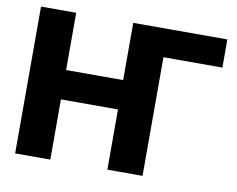

<svg xmlns="http://www.w3.org/2000/svg" viewBox="-79 -832 1158 937"><g transform="rotate(10 500.0 -364.0)"><path d="M974.6 -727.5V-587.9H656.7L514.6 -727.5ZM51.3 0V-727.5H225.6V-443.8H508.3V-727.5H682.6V0H508.3V-298.3H225.6V0Z"/></g></svg>

Font: Inter 24pt ExtraBold
Style: Regular
Weight: 800
Designer: Rasmus Andersson
Foundry: rsms
Version: Version 4.001;git-66647c0bb